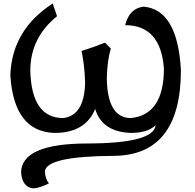

<svg xmlns="http://www.w3.org/2000/svg" viewBox="-20 -746 1113 1098"><path d="M169.4 331.5Q108.4 324.2 100.6 242.2Q100.6 75.2 479.7 74.5Q858.9 73.7 870.1 -29.8Q824.2 14.2 728 14.2Q563.5 7.8 524.4 -122.6Q467.8 14.2 292 14.2Q58.6 7.3 39.1 -316.9Q48.8 -576.2 281.7 -726.1L306.2 -653.3Q153.3 -529.8 153.3 -341.8Q160.2 -72.3 339.8 -70.8Q460.9 -83.5 466.8 -270Q463.9 -374 446.3 -454.6Q517.6 -476.6 580.6 -502L613.8 -468.3Q593.3 -400.9 590.8 -299.3Q593.8 -73.2 726.1 -70.8Q916 -87.4 917.5 -352.1Q899.9 -602.1 695.8 -602.1Q719.2 -698.2 801.3 -708Q995.6 -690.9 1014.6 -345.2Q1014.2 143.1 629.9 145.3Q245.6 147.5 236.8 233.4Q237.8 274.9 259.8 302.7Q207.5 329.1 169.4 331.5Z"/></svg>

Font: Kelvinch
Style: Bold
Weight: 700
Designer: Paul James Miller
Foundry: High-Logic / Made with FontCreator
Version: Version 3.501;March 28, 2021;FontCreator 13.0.0.2683 64-bit